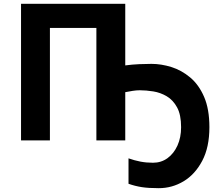

<svg xmlns="http://www.w3.org/2000/svg" viewBox="-20 -734 1165 1004"><path d="M635 -714V-392Q673 -397 708.5 -398.5Q744 -400 772 -400Q823 -400 876 -383.5Q929 -367 974.5 -329Q1020 -291 1047.5 -227Q1075 -163 1075 -69Q1075 36 1037.5 107Q1000 178 940 214Q880 250 810 250Q756 250 721 244.5Q686 239 652 227V94Q683 105 714 111Q745 117 780 117Q823 117 856 93Q889 69 908 27Q927 -15 927 -69Q927 -134 906 -172.5Q885 -211 852 -230.5Q819 -250 781.5 -256Q744 -262 711 -262Q694 -262 674.5 -259Q655 -256 635 -252V0H484V-588H241V0H90V-714Z"/></svg>

Font: Noto Sans
Style: Bold
Weight: 700
Designer: Monotype Design Team
Foundry: Monotype Imaging Inc.
Version: Version 2.000;GOOG;noto-source:20170915:90ef993387c0; ttfaut